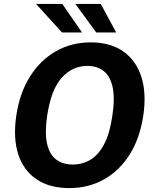

<svg xmlns="http://www.w3.org/2000/svg" viewBox="-20 -949 785 979"><path d="M333 10Q232.8 10 166.6 -34.6Q100.3 -79.2 73.2 -161.8Q46.1 -244.5 63.1 -359.4Q80.4 -475.2 133 -558.9Q185.6 -642.5 265.2 -687.8Q344.9 -733 443.1 -733Q541.2 -733 606.9 -687.9Q672.6 -642.8 700.1 -559.2Q727.7 -475.7 710.7 -360Q693.7 -245.3 641.9 -162.3Q590 -79.3 510.9 -34.7Q431.8 10 333 10ZM351 -110.1Q401.6 -110.1 442.5 -135.2Q483.3 -160.4 511.7 -215Q540 -269.6 552.8 -357.9Q566.6 -448.1 554.3 -504.3Q542.1 -560.6 508.8 -586.8Q475.4 -612.9 425.1 -612.9Q349.5 -612.9 295.1 -553Q240.7 -493.2 220.3 -357.9Q207.5 -269.8 220.2 -215.2Q233 -160.6 266.8 -135.3Q300.5 -110.1 351 -110.1ZM296.2 -783.5 163.6 -929H297.5L398.2 -783.5ZM470.6 -783.5 364.3 -929H493.9L572.3 -783.5Z"/></svg>

Font: Public Sans Thin
Style: Italic
Weight: 100
Italic angle: -8°
Designer: The Public Sans project authors (U.S. Web Design System). Libre Franklin designed by Pablo Impallari and Rodrigo Fuenzal
Version: Version 2.000